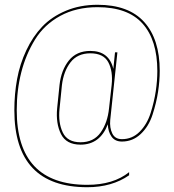

<svg xmlns="http://www.w3.org/2000/svg" viewBox="-20 -744 728 803"><path d="M388 -724Q518 -724 583 -652Q648 -580 648 -448Q648 -405 641 -359.5Q634 -314 618 -264.5Q602 -215 568.5 -183.5Q535 -152 490 -152Q461 -152 446.5 -172.5Q432 -193 431 -224Q398 -139 317 -139Q257 -139 235 -183.5Q213 -228 219 -291L229 -389Q236 -451 268 -491Q300 -531 358 -531Q436 -531 454 -456L461 -525H471L441 -242Q438 -210 449.5 -186Q461 -162 490 -162Q533 -162 564 -193Q595 -224 610 -271.5Q625 -319 631.5 -363Q638 -407 638 -447Q638 -576 576.5 -645Q515 -714 388 -714Q299 -714 232 -677.5Q165 -641 126.5 -578.5Q88 -516 69 -441.5Q50 -367 50 -283Q50 29 345 29Q454 29 520 -24V-11Q448 39 345 39Q40 39 40 -283Q40 -351 51.5 -413.5Q63 -476 90 -533.5Q117 -591 156.5 -632.5Q196 -674 255.5 -699Q315 -724 388 -724ZM358 -521Q304 -521 275 -483.5Q246 -446 239 -388L229 -289Q223 -231 242.5 -190Q262 -149 317 -149Q372 -149 401 -190Q430 -231 436 -291L447 -389Q453 -446 433 -483.5Q413 -521 358 -521Z"/></svg>

Font: Bebas Neue Thin
Style: Regular
Weight: 200
Designer: Ryoichi Tsunekawa
Foundry: Ryoichi Tsunekawa
Version: Version 1.003;PS 001.003;hotconv 1.0.70;makeotf.lib2.5.58329